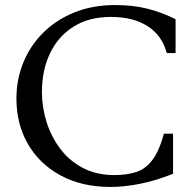

<svg xmlns="http://www.w3.org/2000/svg" viewBox="-20 -730 762 760"><path d="M417 10Q304 10 220 -35.5Q136 -81 90.5 -160Q45 -239 45 -340Q45 -416 72.5 -483Q100 -550 151.5 -601Q203 -652 275 -681Q347 -710 435 -710Q507 -710 564 -695.5Q621 -681 675 -654V-520H640Q622 -589 565 -626Q508 -663 419 -663Q332 -663 271 -624.5Q210 -586 178 -519Q146 -452 146 -366Q146 -305 164.5 -246.5Q183 -188 219 -140.5Q255 -93 308.5 -65Q362 -37 433 -37Q482 -37 519 -49Q556 -61 583 -96.5Q610 -132 629 -201H665V-42Q594 -14 532 -2Q470 10 417 10Z"/></svg>

Font: Hedvig Letters Serif 18pt
Style: Regular
Weight: 400
Designer: Alexander Örn & Tor Weibull
Foundry: Kanon Foundry
Version: Version 1.000